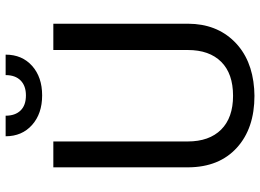

<svg xmlns="http://www.w3.org/2000/svg" viewBox="-142 -780 932 688"><g transform="rotate(-90 324.0 -436.0)"><path d="M583 -710.9V-227.5Q582.5 -127 519.8 -63Q457 1 349.6 8.8L324.7 9.8Q208 9.8 138.7 -53.2Q69.3 -116.2 68.4 -226.6V-710.9H161.1V-229.5Q161.1 -152.3 203.6 -109.6Q246.1 -66.9 324.7 -66.9Q404.3 -66.9 446.5 -109.4Q488.8 -151.9 488.8 -229V-710.9ZM472.2 -881.8Q472.2 -822.8 431.9 -786.9Q391.6 -751 326.2 -751Q260.7 -751 220.2 -787.1Q179.7 -823.2 179.7 -881.8H253.4Q253.4 -847.7 272 -828.4Q290.5 -809.1 326.2 -809.1Q360.4 -809.1 379.6 -828.1Q398.9 -847.2 398.9 -881.8Z"/></g></svg>

Font: Roboto-ThirdPerson-AD3FC
Style: ThirdPerson-AD3FC
Weight: 400
Designer: Google
Version: Version 2.137; 2017